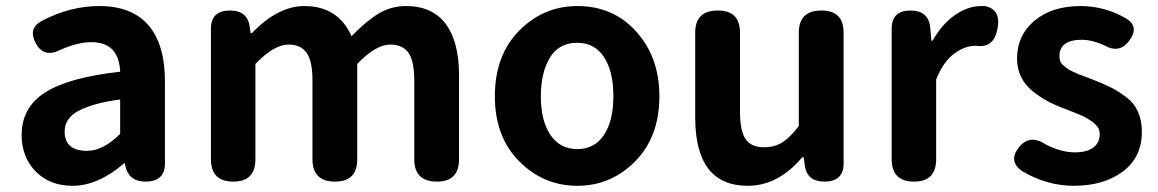

<svg xmlns="http://www.w3.org/2000/svg" viewBox="-20 -594 3787 628"><path d="M456.1 0Q396.5 0 388.7 -59.6H385.7Q300.8 13.7 216.8 13.7Q142.6 13.7 96.7 -33.2Q50.8 -80.1 50.8 -152.3Q50.8 -242.2 127.4 -291.5Q204.1 -340.8 373 -359.4Q369.1 -456.1 278.3 -456.1Q234.4 -456.1 176.8 -430.7Q123 -403.3 96.7 -453.1Q71.3 -501 116.2 -525.4Q209 -574.2 304.7 -574.2Q411.1 -574.2 465.3 -511.7Q519.5 -449.2 519.5 -327.1V-59.6Q519.5 0 456.1 0ZM231.4 -228.5Q191.4 -204.1 191.4 -164.1Q191.4 -100.6 264.6 -100.6Q317.4 -100.6 373 -156.2V-268.6Q281.2 -256.8 231.4 -228.5Z M669.9 -73.2V-500Q669.9 -559.6 732.4 -559.6Q790 -559.6 796.9 -505.9L799.8 -485.4H803.7Q888.7 -574.2 975.6 -574.2Q1085.9 -574.2 1129.9 -475.6Q1174.8 -522.5 1216.3 -548.3Q1257.8 -574.2 1307.6 -574.2Q1394.5 -574.2 1438 -515.6Q1481.4 -457 1481.4 -348.6V-73.2Q1481.4 0 1409.2 0Q1335 0 1335 -73.2V-331.1Q1335 -394.5 1315.9 -421.4Q1296.9 -448.2 1256.8 -448.2Q1209 -448.2 1148.4 -384.8V-73.2Q1148.4 0 1076.2 0Q1002 0 1002 -73.2V-331.1Q1002 -394.5 982.9 -421.4Q963.9 -448.2 923.8 -448.2Q876 -448.2 815.4 -384.8V-73.2Q815.4 0 743.2 0Q669.9 0 669.9 -73.2Z M1868.2 -574.2Q1986.3 -574.2 2061.5 -490.2Q2136.7 -406.2 2136.7 -279.3Q2136.7 -146.5 2057.6 -66.4Q1978.5 13.7 1868.2 13.7Q1757.8 13.7 1678.2 -66.4Q1598.6 -146.5 1598.6 -279.3Q1598.6 -413.1 1678.2 -493.7Q1757.8 -574.2 1868.2 -574.2ZM1868.2 -454.1Q1807.6 -454.1 1778.3 -404.8Q1749 -355.5 1749 -279.3Q1749 -199.2 1780.3 -152.8Q1811.5 -106.4 1868.2 -106.4Q1924.8 -106.4 1955.6 -152.8Q1986.3 -199.2 1986.3 -279.3Q1986.3 -360.4 1955.6 -407.2Q1924.8 -454.1 1868.2 -454.1Z M2739.3 -487.3V-59.6Q2739.3 0 2676.8 0Q2619.1 0 2612.3 -53.7L2608.4 -80.1H2604.5Q2525.4 13.7 2425.8 13.7Q2253.9 13.7 2253.9 -210V-487.3Q2253.9 -559.6 2328.1 -559.6Q2400.4 -559.6 2400.4 -487.3V-228.5Q2400.4 -165 2418.9 -138.7Q2437.5 -112.3 2478.5 -112.3Q2512.7 -112.3 2538.1 -127.9Q2563.5 -143.6 2592.8 -181.6V-487.3Q2592.8 -559.6 2667 -559.6Q2739.3 -559.6 2739.3 -487.3Z M2896.5 -73.2V-500Q2896.5 -559.6 2958 -559.6Q3016.6 -559.6 3022.5 -504.9L3026.4 -460.9H3030.3Q3060.5 -514.6 3103 -544.4Q3145.5 -574.2 3189.5 -574.2H3202.1Q3255.9 -562.5 3242.2 -498Q3229.5 -435.5 3173.8 -444.3H3170.9Q3134.8 -444.3 3099.6 -417.5Q3064.5 -390.6 3042 -334V-73.2Q3042 0 2969.7 0Q2896.5 0 2896.5 -73.2Z M3714.8 -163.1Q3714.8 -79.1 3652.3 -32.7Q3589.8 13.7 3492.2 13.7Q3404.3 13.7 3323.2 -34.2Q3278.3 -65.4 3310.5 -109.4Q3346.7 -157.2 3399.4 -122.1Q3450.2 -95.7 3496.1 -95.7Q3536.1 -95.7 3556.6 -111.8Q3577.1 -127.9 3577.1 -155.3Q3577.1 -162.1 3575.2 -168.5Q3573.2 -174.8 3568.8 -180.2Q3564.5 -185.5 3560.1 -189.9Q3555.7 -194.3 3546.9 -199.7Q3538.1 -205.1 3533.2 -208.5Q3528.3 -211.9 3516.1 -216.8Q3503.9 -221.7 3498.5 -224.1Q3493.2 -226.6 3479 -231.9Q3464.8 -237.3 3460 -239.3Q3428.7 -251 3405.3 -263.7Q3381.8 -276.4 3357.4 -295.9Q3333 -315.4 3319.8 -342.3Q3306.6 -369.1 3306.6 -402.3Q3306.6 -478.5 3363.8 -526.4Q3420.9 -574.2 3514.6 -574.2Q3593.8 -574.2 3664.1 -533.2Q3708 -505.9 3672.9 -460Q3640.6 -417 3590.8 -446.3Q3550.8 -463.9 3518.6 -463.9Q3445.3 -463.9 3445.3 -410.2Q3445.3 -401.4 3447.8 -394Q3450.2 -386.7 3458 -380.4Q3465.8 -374 3471.2 -369.6Q3476.6 -365.2 3489.7 -359.4Q3502.9 -353.5 3509.8 -350.6Q3516.6 -347.7 3534.2 -341.3Q3551.8 -335 3558.6 -332Q3592.8 -318.4 3615.2 -307.1Q3637.7 -295.9 3663.6 -276.4Q3689.5 -256.8 3702.1 -228.5Q3714.8 -200.2 3714.8 -163.1Z"/></svg>

Font: GenSenMaruGothic TW TTF Bold
Style: Regular
Weight: 700
Version: Version 1.301